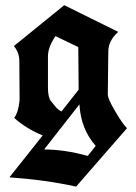

<svg xmlns="http://www.w3.org/2000/svg" viewBox="-20 -545 514 727"><path d="M32.7 -370.6 223.1 -525.4 427.7 -424.3Q390.1 -391.1 390.1 -349.6L388.2 -188Q387.7 -171.4 417 -122.1Q446.3 -72.8 460.9 -59.6L268.1 161.6Q153.8 136.2 15.6 126.5L141.6 -32.2Q78.6 -58.1 33.7 -98.6Q49.8 -120.1 54.2 -165.5L53.2 -313Q53.7 -345.2 32.7 -370.6ZM342.3 7.3Q285.6 -57.1 280.8 -149.9L147 21Q224.1 21 312.5 45.4ZM277.8 -205.6 276.4 -366.7 189.9 -408.2Q161.6 -365.7 161.6 -332.5V-212.9Q161.6 -176.8 172.6 -162.6Q183.6 -148.4 191.9 -138.9Q200.2 -129.4 212.9 -123Z"/></svg>

Font: UnifrakturCook
Style: Bold
Weight: 700
Designer: j. 'mach' wust
Version: Version 2011-09-01